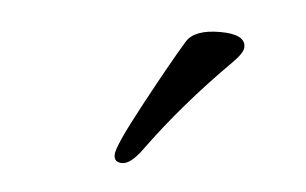

<svg xmlns="http://www.w3.org/2000/svg" viewBox="-30 -688 441 277"><g transform="rotate(5 191.0 -549.5)"><path d="M315.9 -630.9Q315.9 -623 300.8 -607.9Q232.9 -540 183.1 -471.2Q167 -449.2 154.8 -449.2Q142.6 -449.2 143.1 -460.4Q142.6 -471.7 176.8 -535.2Q210.9 -598.6 231 -631.8Q242.2 -649.9 279.3 -649.9Q316.4 -649.9 315.9 -630.9Z"/></g></svg>

Font: EBGaramond
Style: Regular
Weight: 400
Version: Version 000.012g